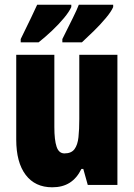

<svg xmlns="http://www.w3.org/2000/svg" viewBox="-20 -837 569 816"><path d="M479 -604V-51H353L334 -119H326Q307 -80 276.5 -60.5Q246 -41 202 -41Q129 -41 89 -94Q49 -147 49 -244V-604H211V-297Q211 -242 220.5 -213.5Q230 -185 254 -185Q283 -185 296.5 -203Q310 -221 313.5 -254Q317 -287 317 -331V-604ZM461 -807Q453 -788 430 -760.5Q407 -733 379 -705.5Q351 -678 328 -657H245V-671Q272 -725 290 -761.5Q308 -798 315 -817H461ZM283 -807Q274 -787 252 -760.5Q230 -734 201.5 -707Q173 -680 144 -657H68V-671Q95 -726 112.5 -762.5Q130 -799 138 -817H283Z"/></svg>

Font: Noto Sans Tamil UI ExtraCondensed Black
Style: Regular
Weight: 900
Width: 2
Designer: Jelle Bosma - Monotype Design Team
Foundry: Monotype Imaging Inc.
Version: Version 2.004; ttfautohint (v1.8.4.7-5d5b)